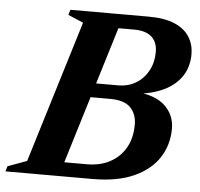

<svg xmlns="http://www.w3.org/2000/svg" viewBox="-79 -721 803 772"><g transform="rotate(5 323.0 -335.0)"><path d="M303.3 -613 330.1 -670H489.9Q555.9 -670 596.5 -652.1Q637.1 -634.2 656 -603.4Q674.9 -572.6 674.9 -534.3Q674.9 -482.5 649.4 -444.7Q623.9 -406.9 576.6 -384.5Q529.3 -362.1 464.2 -356.6L462.1 -364.1Q542.6 -359.3 582.7 -322.1Q622.7 -284.9 622.7 -228.8Q622.7 -164.2 589.3 -112.4Q556 -60.5 489.2 -30.3Q422.4 0 321.9 0H125.9L137.2 -57H294.6Q347.4 -57 387.4 -78.3Q427.4 -99.6 450 -138.9Q472.5 -178.3 472.5 -232.5Q472.5 -274.6 447.4 -300.8Q422.4 -327 365.3 -327H217L237.2 -384H391.5Q432.6 -384 464 -403.1Q495.4 -422.2 513.3 -455.5Q531.2 -488.7 531.2 -531Q531.2 -556.8 520.9 -575.1Q510.6 -593.5 489.6 -603.3Q468.7 -613 437 -613ZM229.5 -622.6 168 -648.9 174.3 -670H390.5L185.8 0H-29.4L-23 -21.1L54.1 -49.4Z"/></g></svg>

Font: Newsreader Text
Style: Italic
Weight: 400
Italic angle: -17°
Designer: Hugues Gentile
Foundry: Production Type
Version: Version 1.001